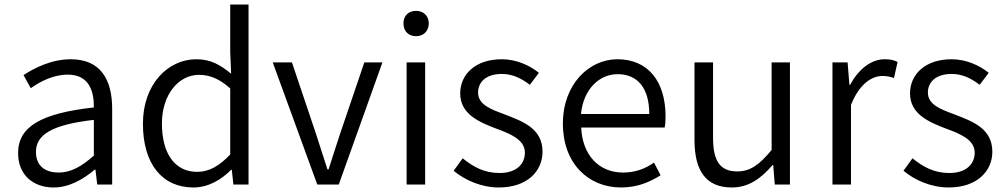

<svg xmlns="http://www.w3.org/2000/svg" viewBox="-20 -816 4445 849"><path d="M217 13C285 13 347 -22 399 -66H402L410 0H476V-335C476 -465 424 -554 293 -554C206 -554 130 -514 84 -484L116 -426C157 -455 215 -486 280 -486C373 -486 396 -414 395 -341C163 -315 60 -257 60 -139C60 -41 128 13 217 13ZM239 -53C184 -53 139 -79 139 -144C139 -218 204 -264 395 -286V-128C340 -79 293 -53 239 -53Z M835 13C902 13 959 -22 1002 -65H1005L1012 0H1079V-796H998V-585L1002 -490C953 -530 911 -554 848 -554C723 -554 612 -444 612 -269C612 -89 699 13 835 13ZM852 -56C753 -56 696 -137 696 -270C696 -396 768 -485 860 -485C907 -485 950 -468 998 -425V-133C950 -82 904 -56 852 -56Z M1383 0H1478L1671 -540H1591L1484 -225C1467 -173 1449 -118 1433 -67H1428C1411 -118 1394 -173 1377 -225L1271 -540H1186Z M1778 0H1860V-540H1778ZM1820 -656C1852 -656 1876 -678 1876 -713C1876 -746 1852 -768 1820 -768C1786 -768 1764 -746 1764 -713C1764 -678 1786 -656 1820 -656Z M2186 13C2311 13 2379 -59 2379 -145C2379 -248 2292 -279 2212 -310C2150 -333 2094 -353 2094 -407C2094 -451 2127 -489 2199 -489C2249 -489 2287 -468 2323 -441L2363 -494C2322 -527 2263 -554 2199 -554C2082 -554 2015 -487 2015 -403C2015 -311 2099 -276 2175 -247C2235 -225 2301 -199 2301 -141C2301 -91 2264 -51 2189 -51C2121 -51 2073 -78 2026 -116L1986 -61C2036 -19 2109 13 2186 13Z M2726 13C2800 13 2855 -12 2901 -41L2872 -97C2831 -69 2789 -53 2735 -53C2627 -53 2555 -132 2550 -252H2919C2922 -266 2923 -283 2923 -301C2923 -457 2845 -554 2710 -554C2586 -554 2469 -445 2469 -269C2469 -92 2583 13 2726 13ZM2549 -312C2560 -423 2631 -488 2711 -488C2799 -488 2851 -427 2851 -312Z M3216 13C3291 13 3345 -27 3396 -86H3399L3406 0H3473V-540H3392V-153C3338 -87 3297 -58 3240 -58C3165 -58 3133 -103 3133 -207V-540H3051V-197C3051 -59 3103 13 3216 13Z M3661 0H3743V-352C3780 -446 3836 -480 3881 -480C3903 -480 3915 -477 3933 -471L3949 -542C3931 -551 3915 -554 3892 -554C3831 -554 3776 -509 3739 -441H3736L3728 -540H3661Z M4175 13C4300 13 4368 -59 4368 -145C4368 -248 4281 -279 4201 -310C4139 -333 4083 -353 4083 -407C4083 -451 4116 -489 4188 -489C4238 -489 4276 -468 4312 -441L4352 -494C4311 -527 4252 -554 4188 -554C4071 -554 4004 -487 4004 -403C4004 -311 4088 -276 4164 -247C4224 -225 4290 -199 4290 -141C4290 -91 4253 -51 4178 -51C4110 -51 4062 -78 4015 -116L3975 -61C4025 -19 4098 13 4175 13Z"/></svg>

Font: ChiuKong Gothic CL Normal
Style: Regular
Weight: 350
Designer: Ryoko NISHIZUKA 西塚涼子 (kana, bopomofo & ideographs); Paul D. Hunt (Latin, Greek & Cyrillic); Sandoll Communications 산돌커뮤니
Foundry: Adobe
Version: Version 1.300